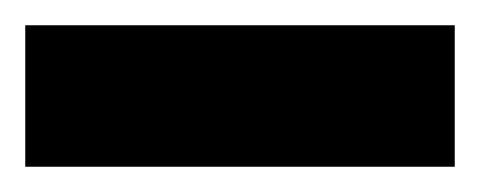

<svg xmlns="http://www.w3.org/2000/svg" viewBox="-20 -780 380 152"><path d="M0 -760H340V-648H0Z"/></svg>

Font: Sora-SIA
Style: Bold
Weight: 700
Designer: Jonathan Barnbrook, Julián Moncada
Foundry: Barnbrook Fonts
Version: Version 2.000